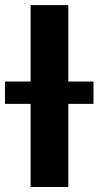

<svg xmlns="http://www.w3.org/2000/svg" viewBox="-78 -748 394 768"><path d="M44.4 -727.5H195.3V-421.9H295.9V-332.5H195.3V0H44.4V-332.5H-58.1V-421.9H44.4Z"/></svg>

Font: Inter Tight Stencil
Style: Bold
Weight: 700
Designer: Rasmus Andersson
Foundry: rsms
Version: Version 3.004;Glyphs 3.1.2 (3151)